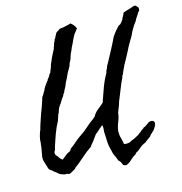

<svg xmlns="http://www.w3.org/2000/svg" viewBox="-113 -833 928 979"><g transform="rotate(-15 351.0 -343.5)"><path d="M450.2 -63.5Q463.9 -60.1 478.5 -63.5Q485.4 -65.4 489.3 -69.3L501 -73.7Q504.9 -75.2 511.7 -78.1Q514.6 -80.1 517.6 -81.8Q520.5 -83.5 522.9 -84.5Q528.8 -86.9 531.2 -88.9Q532.7 -89.8 534.9 -91.6Q537.1 -93.3 539.6 -95.7Q544.4 -100.6 546.9 -99.6Q549.3 -105 558.1 -109.9Q566.4 -114.3 569.3 -119.1Q574.2 -119.1 585.4 -127Q596.7 -134.8 599.6 -137.7Q611.3 -142.6 619.6 -140.1Q627.9 -137.7 629.9 -130.9Q631.8 -122.1 623.3 -106.2Q614.7 -90.3 606.4 -85.9Q606.4 -84 599.1 -78.1Q591.8 -72.3 591.8 -70.3Q589.8 -66.4 582 -61Q574.2 -55.7 571.3 -53.7Q569.3 -52.7 565.4 -49.3Q561.5 -45.9 559.6 -43.9Q555.7 -42 549.8 -39.1Q543.9 -36.1 540 -34.2Q536.1 -31.7 532.2 -28.8Q528.3 -25.9 524.4 -22.5Q520.5 -19 516.6 -15.9Q512.7 -12.7 508.8 -9.8Q503.9 -7.8 500 -5.4Q496.1 -2.9 494.1 2Q477.5 10.7 464.4 23.9Q450.2 38.1 433.6 43.9Q428.7 43 425.3 42Q421.9 41 418 38.1Q412.1 19 400.4 9.8Q395 -6.8 388.2 -19.5Q381.3 -32.7 378.9 -50.8Q371.6 -72.8 370.6 -99.1Q370.1 -111.8 369.6 -124.5Q369.1 -137.2 368.2 -150.4Q371.1 -165 369.1 -183.6Q364.3 -183.6 361.3 -180.2Q359.4 -177.7 355.5 -174.8Q350.6 -171.9 347.7 -168.5Q345.7 -166 341.8 -163.1Q333 -154.8 327.6 -151.4Q323.7 -148.9 321.3 -144.5Q318.4 -140.6 315.2 -136.2Q312 -131.8 308.6 -127Q305.2 -122.1 301.8 -117.7Q298.3 -113.3 294.9 -109.4Q289.1 -101.6 286.1 -98.6Q284.2 -96.7 283.2 -92.8Q280.3 -92.3 277.3 -89.4Q274.4 -86.4 271.5 -85.9Q268.6 -82 265.1 -80.1Q263.2 -79.1 261.7 -78.1Q260.3 -77.1 258.8 -76.2Q250 -69.8 241.2 -61.5Q236.8 -57.6 232.2 -53.7Q227.5 -49.8 222.7 -45.9Q213.9 -38.1 204.1 -29.8Q194.3 -21.5 182.6 -13.7Q177.7 -5.9 168.9 -1.5Q159.7 3.4 152.3 7.8Q142.6 13.7 137.2 10.7Q132.3 7.8 127.9 7.8Q119.1 9.8 111.8 6.3Q106 3.4 95.7 0Q88.9 -3.4 85 -7.8Q81.5 -11.7 74.2 -16.6Q69.3 -19.5 66.9 -22L59.6 -29.3Q47.9 -34.2 44.4 -44.4Q41 -54.7 38.1 -65.4Q34.2 -76.2 31.7 -86.4Q29.3 -96.7 30.3 -108.4Q32.7 -125.5 36.1 -140.6Q40 -157.2 40 -169.9Q42 -177.2 42 -186.5Q42 -196.3 43.9 -202.1Q45.9 -213.9 48.8 -221.7Q50.8 -232.4 56.6 -243.2Q58.1 -250 60.3 -257.1Q62.5 -264.2 64.9 -272L75.2 -302.7Q78.1 -312 81.5 -321.3Q85 -330.6 88.4 -339.8Q92.3 -349.1 95.5 -358.4Q98.6 -367.7 101.6 -377Q104.5 -383.8 106 -390.1Q107.4 -397 110.4 -403.3L114.7 -409.2Q116.2 -411.1 119.1 -416Q120.6 -418 122.6 -422.9Q124 -426.8 127 -428.7Q131.8 -442.4 139.2 -452.6Q146.5 -462.9 154.3 -473.6Q159.2 -476.6 160.2 -483.4Q167.5 -489.7 170.9 -497.6Q174.8 -505.9 181.6 -512.7Q184.6 -522.9 189 -532.2Q192.9 -540.5 195.3 -551.8Q203.1 -571.3 211.9 -589.4Q220.7 -607.4 230.5 -626Q230.5 -630.4 234.4 -636.7Q237.8 -653.3 245.1 -664.1Q245.6 -671.4 250 -674.8Q254.4 -678.2 254.9 -685.5Q258.8 -688.5 259.3 -691.9Q260.3 -695.8 261.7 -697.3Q265.6 -704.1 272.9 -707Q279.8 -710 285.2 -715.8Q289.1 -716.3 293.2 -716.8Q297.4 -717.3 301.8 -717.8Q309.6 -718.3 320.3 -721.7Q330.1 -723.6 334.5 -724.6Q338.9 -725.6 343.8 -728.5Q353.5 -722.7 359.9 -714.4Q366.2 -706.1 371.1 -695.3Q367.2 -690.4 364.3 -686.5Q361.3 -682.6 359.4 -680.2Q355 -673.8 350.6 -668.9Q344.7 -659.2 339.8 -648.4Q335 -637.7 330.1 -627L319.3 -605.5Q316.4 -596.2 312 -588.4Q307.6 -580.6 304.7 -571.3Q302.2 -565.9 301.3 -560.5Q300.3 -555.2 298.8 -552.7Q295.9 -544.9 291.5 -538.1Q286.6 -531.2 286.1 -522.5Q282.2 -515.1 278.8 -508.8Q275.4 -502.4 272 -497.1Q268.6 -491.7 265.9 -486.1Q263.2 -480.5 260.7 -474.6Q259.8 -473.1 258.3 -469.2Q256.8 -465.3 255.9 -463.9Q253.4 -460.4 250 -453.1Q245.1 -444.3 241.2 -434.1Q237.8 -423.8 232.4 -415Q225.6 -403.8 225.6 -401.9Q225.6 -398.9 223.6 -396.5Q216.3 -387.7 215.8 -385.3Q215.3 -381.8 212.9 -378.9Q209 -374 207.5 -371.6Q206.1 -369.1 202.1 -364.3Q198.7 -356.9 191.4 -346.7Q183.6 -336.4 177.7 -326.2Q173.8 -316.9 171.9 -309.6Q169.9 -302.2 166 -296.9Q163.6 -287.6 161.1 -282.2Q158.7 -277.3 156.2 -266.6Q139.6 -236.3 127.9 -204.1Q116.2 -171.9 105.5 -137.7Q105.5 -128.9 99.6 -120.6Q93.3 -112.3 98.6 -99.6Q106.9 -91.3 110.4 -85.4Q113.8 -79.6 116.2 -77.1Q122.6 -70.8 127.9 -67.4Q140.1 -76.7 148.9 -84.5Q158.7 -93.3 172.9 -98.6Q176.3 -99.6 178.2 -104.5Q180.2 -108.9 182.6 -111.3Q198.7 -122.6 214.4 -136.7Q229.5 -150.4 247.1 -162.1Q270.5 -177.2 289.6 -194.8Q309.6 -213.4 332 -228.5Q337.9 -234.9 341.8 -237.3Q350.6 -253.9 363.8 -265.1Q377 -276.4 390.6 -287.1L395 -291Q396 -292 397.2 -293Q398.4 -293.9 399.4 -294.9Q412.1 -332 425.3 -368.2Q438.5 -404.3 457 -436.5Q459.5 -448.2 463.4 -454.1Q467.3 -460 469.7 -469.7Q475.6 -479.5 479 -485.8Q482.4 -492.2 485.4 -498Q499 -523.4 513.2 -549.8Q527.3 -576.2 540 -603.5Q557.1 -630.4 581.1 -654.3Q590.8 -657.2 595.7 -665Q602.1 -671.9 602.5 -673.8Q603 -675.3 605.5 -677.7L610.4 -688.5Q617.7 -701.2 618.2 -702.6Q618.7 -705.6 621.1 -710.9Q627 -713.4 632.8 -715.3Q638.7 -717.3 644 -718.8Q649.4 -720.2 655 -721.9Q660.6 -723.6 666 -725.6Q668.9 -726.6 671.6 -727.5Q674.3 -728.5 676.3 -729.5Q679.7 -731.4 688.5 -730.5Q695.3 -724.6 701.2 -717.8Q705.6 -699.7 694.3 -694.3Q689 -683.6 681.6 -673.8Q675.3 -665 669.9 -653.3Q647 -624.5 630.9 -587.9Q622.6 -572.3 611.8 -555.2Q602.5 -540.5 593.8 -521.5Q585.9 -504.9 577.1 -489.7Q572.8 -481.9 568.4 -474.1Q564 -466.3 559.6 -458Q553.7 -448.7 553.7 -446.8Q553.7 -446.3 552.7 -443.4Q551.3 -440.9 548.3 -435.1L543.9 -425.8Q543 -423.3 542 -421.1Q541 -418.9 540 -416.5Q539.1 -414.6 538.1 -412.1Q537.1 -409.7 536.1 -407.2Q533.2 -403.3 532.2 -402.3Q530.3 -400.4 531.2 -396.5Q517.6 -368.7 505.9 -338.4Q500 -323.2 494.1 -308.8Q488.3 -294.4 482.4 -280.3Q480.5 -272.5 478 -265.6Q475.6 -258.8 473.1 -252.4Q470.7 -246.1 468 -239.7Q465.3 -233.4 462.9 -226.6Q460 -201.7 451.2 -180.7Q441.9 -158.7 438.5 -133.8Q438.5 -110.4 443.4 -95.7Q445.8 -87.9 447.5 -79.8Q449.2 -71.8 450.2 -63.5Z"/></g></svg>

Font: Freehand
Style: Regular
Weight: 400
Designer: Danh Hong
Version: Version 8.001; ttfautohint (v1.8.3)